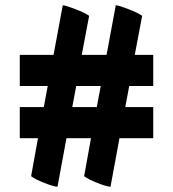

<svg xmlns="http://www.w3.org/2000/svg" viewBox="-20 -696 656 728"><path d="M55 -370V-488H183L218 -676Q228 -676 265.5 -661.5Q303 -647 318 -636L290 -488H384L419 -676Q429 -676 466.5 -661.5Q504 -647 519 -636L491 -488H561V-370H470L455 -290H561V-172H433L399 12Q386 12 350 -2Q314 -16 299 -28L325 -172H232L198 12Q185 12 149 -2Q113 -16 98 -28L124 -172H55V-290H146L161 -370ZM269 -370 254 -290H347L362 -370Z"/></svg>

Font: Germania One
Style: Regular
Weight: 400
Designer: John Vargas Beltran
Foundry: John Vargas Beltran
Version: Version 1.001